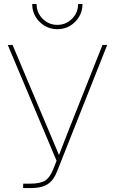

<svg xmlns="http://www.w3.org/2000/svg" viewBox="-20 -956 585 976"><path d="M97.7 0V-22.5H133.8Q184.6 -22.5 209 -37.6Q233.4 -52.7 250.5 -95.7L267.6 -138.7L19.5 -727.5H43.9L195.8 -367.2Q210.4 -332.5 225.1 -298.1Q239.7 -263.7 254.2 -229Q268.6 -194.3 283.2 -159.7L276.4 -159.2Q296.4 -211.4 316.9 -263.4Q337.4 -315.4 357.9 -367.2L501 -727.5H524.9L271 -86.9Q258.3 -54.2 241 -35.4Q223.6 -16.6 198 -8.3Q172.4 0 133.8 0ZM271.5 -807.6Q235.8 -807.6 206.8 -825Q177.7 -842.3 160.6 -871.3Q143.6 -900.4 143.6 -935.5H166Q166 -891.1 197 -860.4Q228 -829.6 271.5 -829.6Q314.9 -829.6 345.9 -860.4Q377 -891.1 377 -935.5H399.4Q399.4 -900.4 382.3 -871.3Q365.2 -842.3 336.4 -825Q307.6 -807.6 271.5 -807.6Z"/></svg>

Font: Inter 24pt Thin
Style: Regular
Weight: 250
Designer: Rasmus Andersson
Foundry: rsms
Version: Version 4.001;git-66647c0bb